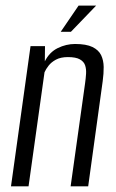

<svg xmlns="http://www.w3.org/2000/svg" viewBox="-20 -658 411 678"><path d="M18.8 0 87.8 -495H138.9L138.3 -441.4Q154.5 -473.8 184.1 -488.3Q213.7 -502.7 245 -502.7Q284.4 -502.7 306.3 -492.1Q328.3 -481.4 337.1 -463.2Q345.8 -444.9 346.1 -421.4Q346.3 -398 342.7 -371.7L291.4 0H229.4L280.4 -363.6Q282.8 -380.5 283.9 -397.3Q285 -414 280.6 -427.2Q276.3 -440.3 262.2 -448.3Q248.2 -456.4 219.7 -456.4Q194.2 -456.4 177.5 -447.3Q160.9 -438.3 151.5 -426Q142 -413.8 137.2 -402.8L80.8 0ZM194.4 -545.7 257.5 -638.2H319.5L230.4 -545.7Z"/></svg>

Font: Alumni Sans SC Thin
Style: Italic
Weight: 100
Italic angle: -8°
Designer: Robert E. Leuschke
Foundry: Robert E. Leuschke
Version: Version 1.016